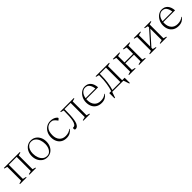

<svg xmlns="http://www.w3.org/2000/svg" viewBox="454 -2064 3791 3791"><g transform="rotate(-45 2349.5 -169.0)"><path d="M121 -418 58 -435V-450H504V-435L441 -418V-32L504 -15V0H320V-15L391 -32V-426H171V-32L242 -15V0H58V-15L121 -32Z M817 10Q756 10 710 -21Q664 -52 638 -105Q612 -158 612 -225Q612 -292 638 -345Q664 -398 710 -429Q756 -460 817 -460Q878 -460 924 -429Q970 -398 996 -345Q1022 -292 1022 -225Q1022 -158 996 -105Q970 -52 924 -21Q878 10 817 10ZM831 -13Q877 -13 908.5 -40.5Q940 -68 956 -112Q972 -156 972 -205Q972 -270 953 -322.5Q934 -375 896.5 -406.5Q859 -438 805 -438Q760 -438 728 -412.5Q696 -387 679 -343.5Q662 -300 662 -246Q662 -181 682.5 -128Q703 -75 740.5 -44Q778 -13 831 -13Z M1356 10Q1286 10 1238.5 -20Q1191 -50 1166.5 -101Q1142 -152 1142 -216Q1142 -286 1170.5 -341.5Q1199 -397 1249.5 -428.5Q1300 -460 1364 -460Q1404 -460 1435 -449Q1466 -438 1485 -425Q1517 -403 1517 -387Q1517 -380 1510 -374L1483 -351H1479L1466 -369Q1444 -399 1418.5 -418.5Q1393 -438 1353 -438Q1283 -438 1237.5 -385.5Q1192 -333 1192 -229Q1192 -141 1238.5 -86.5Q1285 -32 1370 -32Q1416 -32 1455 -46Q1494 -60 1516 -84H1519V-71Q1496 -36 1454 -13Q1412 10 1356 10Z M1726 -396Q1726 -322 1722.5 -256.5Q1719 -191 1710.5 -139.5Q1702 -88 1688 -57Q1655 10 1607 10Q1593 10 1586 4Q1579 -2 1579 -19V-41L1585 -47H1594Q1628 -47 1648.5 -76Q1669 -105 1679 -154.5Q1689 -204 1692.5 -266Q1696 -328 1696 -395V-418L1633 -435V-450H2011V-435L1948 -418V-32L2011 -15V0H1827V-15L1898 -32V-426H1726Z M2336 10Q2265 10 2216.5 -20Q2168 -50 2143.5 -101Q2119 -152 2119 -216Q2119 -284 2147.5 -339Q2176 -394 2222.5 -427Q2269 -460 2324 -460Q2403 -460 2448 -408Q2493 -356 2500 -264L2497 -261H2170Q2169 -246 2169 -229Q2169 -141 2216.5 -86.5Q2264 -32 2350 -32Q2397 -32 2435.5 -46Q2474 -60 2496 -84H2499V-71Q2477 -36 2434.5 -13Q2392 10 2336 10ZM2312 -438Q2263 -438 2224 -397.5Q2185 -357 2173 -283H2445Q2435 -356 2404 -397Q2373 -438 2312 -438Z M2619 -435V-450H2997V-435L2934 -418V-24H3004V122H2988L2946 0H2633L2591 122H2575V-24H2629Q2653 -96 2667.5 -189Q2682 -282 2682 -395V-418ZM2884 -24V-426H2712V-396Q2712 -284 2698.5 -190.5Q2685 -97 2662 -24Z M3165 -418 3102 -435V-450H3286V-435L3215 -418V-239H3455V-418L3384 -435V-450H3568V-435L3505 -418V-32L3568 -15V0H3384V-15L3455 -32V-215H3215V-32L3286 -15V0H3102V-15L3165 -32Z M3747 -418 3684 -435V-450H3868V-435L3797 -418V-104L4047 -385V-418L3976 -435V-450H4160V-435L4097 -418V-32L4160 -15V0H3976V-15L4047 -32V-350L3797 -69V-32L3868 -15V0H3684V-15L3747 -32Z M4485 10Q4414 10 4365.5 -20Q4317 -50 4292.5 -101Q4268 -152 4268 -216Q4268 -284 4296.5 -339Q4325 -394 4371.5 -427Q4418 -460 4473 -460Q4552 -460 4597 -408Q4642 -356 4649 -264L4646 -261H4319Q4318 -246 4318 -229Q4318 -141 4365.5 -86.5Q4413 -32 4499 -32Q4546 -32 4584.5 -46Q4623 -60 4645 -84H4648V-71Q4626 -36 4583.5 -13Q4541 10 4485 10ZM4461 -438Q4412 -438 4373 -397.5Q4334 -357 4322 -283H4594Q4584 -356 4553 -397Q4522 -438 4461 -438Z"/></g></svg>

Font: Spectral ExtraLight
Style: Regular
Weight: 275
Designer: Jean-Baptiste Levee
Foundry: Production Type
Version: Version 2.001